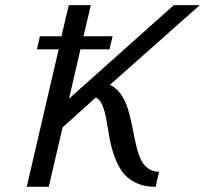

<svg xmlns="http://www.w3.org/2000/svg" viewBox="-20 -720 790 740"><path d="M122.1 -529.8 133.8 -580.1H216.8L245.1 -700.2H330.1L301.8 -580.1H414.1L401.9 -529.8H290L246.1 -339.8L649.9 -700.2H750L403.8 -393.1Q429.2 -380.9 446.5 -355.7Q463.9 -330.6 472.9 -300.3Q481.9 -270 488.8 -236.1Q495.6 -202.1 502.2 -170.9Q508.8 -139.6 518.8 -114.3Q528.8 -88.9 547.4 -73.5Q565.9 -58.1 592.8 -58.1L580.1 0Q533.7 0 500 -17.3Q466.3 -34.7 448 -62.7Q429.7 -90.8 418.2 -125.2Q406.7 -159.7 400.9 -195.3Q395 -231 389.4 -261.7Q383.8 -292.5 374.3 -315.2Q364.7 -337.9 349.1 -344.2L221.2 -229L168 0H83L206.1 -529.8Z"/></svg>

Font: Pfennig
Style: Italic
Weight: 500
Italic angle: -13°
Version: Version 20120410 ; ttfautohint (v0.8)